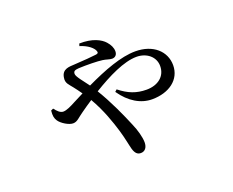

<svg xmlns="http://www.w3.org/2000/svg" viewBox="-106 -754 1212 1000"><g transform="rotate(-20 500.0 -254.0)"><path d="M408 -564C451 -551 477 -528 484 -511C489 -500 486 -495 475 -493C455 -490 403 -486 351 -483C326 -481 282 -485 276 -436C271 -407 289 -394 305 -373C315 -360 326 -346 339 -327C320 -317 301 -308 282 -298C256 -284 231 -272 213 -272C196 -272 181 -288 168 -305L155 -299C152 -271 155 -256 165 -241C179 -220 217 -197 240 -197C264 -197 275 -214 307 -236C327 -250 348 -265 370 -279C413 -205 438 -130 454 -77C468 -30 475 12 481 33C489 58 500 69 519 69C542 69 556 51 556 23C556 -5 544 -49 528 -85C504 -143 465 -231 417 -310C505 -364 598 -410 668 -410C723 -410 768 -375 768 -323C768 -266 723 -231 660 -231C604 -231 561 -248 513 -286L502 -276C548 -209 608 -174 670 -174C764 -174 833 -224 833 -304C833 -381 770 -439 672 -439C592 -439 493 -401 390 -352C365 -386 335 -421 335 -436C335 -453 345 -455 366 -457C409 -459 471 -458 497 -454C514 -452 532 -444 546 -444C563 -444 575 -455 575 -475C575 -494 566 -513 550 -531C529 -555 484 -579 412 -577Z"/></g></svg>

Font: Source Han Serif JP Medium
Style: Regular
Weight: 500
Designer: Ryoko NISHIZUKA 西塚涼子 (kana & ideographs); Frank Grießhammer (Latin, Greek & Cyrillic); Wenlong ZHANG 张文龙 (bopomofo); San
Foundry: Adobe Systems Incorporated
Version: Version 1.001;PS 1.001;hotconv 16.6.54;makeotf.lib2.5.65590